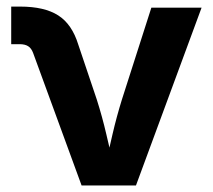

<svg xmlns="http://www.w3.org/2000/svg" viewBox="-20 -566 649 586"><path d="M229 0 81.1 -404.3Q75.7 -418.9 65.9 -425Q56.2 -431.2 39.6 -431.2H14.2V-545.9H41.5Q115.7 -545.9 157.7 -519Q199.7 -492.2 218.8 -430.2L275.4 -262.2Q292 -210 304.4 -156.7Q316.9 -103.5 330.1 -46.9H298.3Q311 -103.5 323.5 -156.7Q335.9 -210 352.1 -262.2L441.9 -542.5H595.2L395 0Z"/></svg>

Font: Inter 16pt
Style: Bold
Weight: 700
Version: Version 4.001;git-66647c0bb